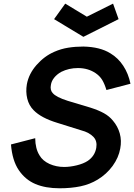

<svg xmlns="http://www.w3.org/2000/svg" viewBox="-20 -1022 739 1058"><path d="M278 -916.5 339.5 -1002 458.5 -930 603 -1002 633.5 -916.5 439.5 -819ZM566.5 -526Q556 -560.5 543 -581.8Q530 -603 507.5 -618.5Q465.5 -647 409.5 -647Q359.5 -647 317.5 -626Q293.5 -612.5 278.5 -593.8Q263.5 -575 260.5 -554Q255 -526.5 270 -509.5Q288.5 -487 353 -466.5L478 -429Q523.5 -414.5 553 -398Q582.5 -381.5 602 -357.5Q629 -326 640 -286.5Q651 -247 642.5 -203Q634 -154 600.5 -107.5Q567 -62 518.5 -32.5Q475 -6 423 4.8Q371 15.5 308.5 15.5Q231 15.5 175.2 -8Q119.5 -31.5 83.5 -84.5Q47.5 -137.5 40.5 -226L174 -260.5Q174.5 -202.5 198 -165.5Q215 -136 253 -118.5Q290.5 -102 333.5 -102Q366 -102 403 -111Q440 -120 463.5 -135.5Q502.5 -162 510.5 -207.5Q516.5 -244 496 -266.5Q472 -292.5 427 -304L296 -345Q207 -372 165.5 -414.5Q139.5 -440.5 130.2 -478.5Q121 -516.5 128 -557.5Q138.5 -615 181 -663.5Q224 -712.5 279 -736.5Q316.5 -753 356 -759.2Q395.5 -765.5 439.5 -765.5Q532 -763.5 588.5 -728Q631 -702.5 659.2 -659.5Q687.5 -616.5 699 -560.5Z"/></svg>

Font: Russisch Sans
Style: Bold Italic
Weight: 700
Italic angle: -10°
Designer: Michael Sharanda (font) & Cristiano Sobral (main changes)
Foundry: Michael Sharanda
Version: Version 2.00;September 8, 2020;FontCreator 13.0.0.2681 64-bi